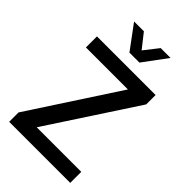

<svg xmlns="http://www.w3.org/2000/svg" viewBox="-272 -1021 1116 1116"><g transform="rotate(45 286.0 -463.0)"><path d="M537.1 0H35.2V-77.1L390.1 -621.1H44.9V-711.9H526.9V-634.8L170.9 -90.8H537.1ZM327.1 -778.8H245.1L136.2 -925.8H216.8L286.1 -837.9L355 -925.8H436Z"/></g></svg>

Font: Creato Display Medium
Style: Regular
Weight: 500
Version: Version 1.000